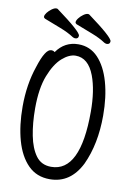

<svg xmlns="http://www.w3.org/2000/svg" viewBox="-97 -940 695 1018"><g transform="rotate(10 250.0 -431.0)"><path d="M244 18Q173 18 127 -28.5Q81 -75 58.5 -155Q36 -235 36 -337Q36 -456 70 -555Q102 -657 134 -657Q147 -657 153 -650Q197 -713 271 -713Q334 -713 377 -667.5Q420 -622 442.5 -543Q465 -464 465 -363Q465 -210 412 -96Q355 18 244 18ZM240 -48Q397 -48 397 -371Q397 -487 368 -564Q335 -651 267 -651Q232 -651 194.5 -618Q157 -585 130 -516Q103 -447 103 -339Q103 -259 116 -193Q129 -127 158 -87.5Q187 -48 240 -48ZM417 -741Q412 -741 404 -745Q374 -765 331 -781.5Q288 -798 242 -816Q235 -820 235 -826Q235 -835 244.5 -847.5Q254 -860 268 -870Q282 -880 292 -880Q298 -880 300 -878Q435 -779 435 -758Q435 -741 417 -741ZM247 -741Q242 -741 234 -745Q204 -765 161 -781.5Q118 -798 72 -816Q65 -820 65 -826Q65 -835 74.5 -847.5Q84 -860 98 -870Q112 -880 122 -880Q128 -880 130 -878Q265 -779 265 -758Q265 -741 247 -741Z"/></g></svg>

Font: Moon Stars Kai T HW
Style: Regular
Weight: 400
Designer: GuiWonder
Version: Version 1.101